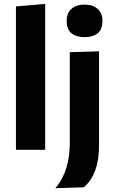

<svg xmlns="http://www.w3.org/2000/svg" viewBox="-20 -766 590 982"><path d="M61.5 0V-733L211 -746V0ZM263.5 196.5Q303 148.5 320 91Q337 33.5 337 -37.5V-499L486.5 -503.5V-21.5Q486.5 125.5 408.5 192ZM412 -576Q370.5 -576 345.8 -595.8Q321 -615.5 321 -660Q321 -699.5 345.8 -721Q370.5 -742.5 413 -742.5Q455.5 -742.5 479.8 -720.2Q504 -698 504 -660Q504 -615.5 479.5 -595.8Q455 -576 412 -576Z"/></svg>

Font: Heraclito
Style: Bold
Weight: 700
Designer: Kostas Bartsokas (font) & Cristiano Sobral (main changes)
Foundry: Kostas Bartsokas (font) & Cristiano Sobral (main changes)
Version: Version 1.00;July 8, 2020;FontCreator 13.0.0.2655 64-bit